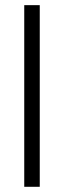

<svg xmlns="http://www.w3.org/2000/svg" viewBox="-20 -718 246 738"><path d="M132.8 0H73.2V-698.2H132.8Z"/></svg>

Font: Linux Libertine
Style: Semibold
Weight: 600
Designer: Philipp H. Poll
Foundry: Philipp H. Poll
Version: Version 5.1.2 ; ttfautohint (v0.9)